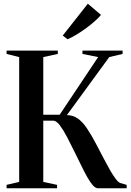

<svg xmlns="http://www.w3.org/2000/svg" viewBox="-20 -1016 706 1036"><path d="M15.5 0V-18.5L83.5 -34.5V-708L15.5 -725V-743H292V-725L213.5 -708V-397H302L509.5 -708L425 -725V-743H641.5V-725L569.5 -708L341 -395Q374 -394.5 399.8 -376.5Q425.5 -358.5 449.5 -323Q473.5 -287.5 500.5 -235.5Q520 -199 538.2 -163.5Q556.5 -128 573.2 -98.8Q590 -69.5 604.2 -50.8Q618.5 -32 629 -28.5L663.5 -18.5V0H509.5Q495.5 0 481 -16.2Q466.5 -32.5 450.8 -60.5Q435 -88.5 418 -123.8Q401 -159 382 -197Q362.5 -237 342.2 -275.8Q322 -314.5 303 -339.8Q284 -365 266.5 -365H213.5V-34.5L288 -18.5V0ZM344 -804.5 318.5 -824 454 -996 525 -935.5Q511.5 -919.5 491 -901.2Q470.5 -883 445.8 -864.8Q421 -846.5 395.2 -830.8Q369.5 -815 345.5 -804.5Z"/></svg>

Font: Merriweather 144pt SemiBold
Style: Regular
Weight: 600
Version: Version 2.100